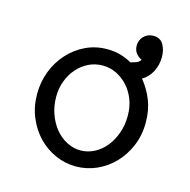

<svg xmlns="http://www.w3.org/2000/svg" viewBox="-85 -613 695 702"><g transform="rotate(15 262.5 -262.5)"><path d="M56 -215Q56 -260 71.5 -300.5Q87 -341 115 -372Q143 -403 180.5 -421Q218 -439 262 -439Q291 -439 314 -432Q337 -425 356 -414Q363 -417 368 -418Q373 -419 376.5 -420.5Q380 -422 384 -424.5Q388 -427 393 -434Q381 -439 371.5 -450.5Q362 -462 362 -480Q362 -500 375.5 -514.5Q389 -529 411 -530Q439 -530 450.5 -509.5Q462 -489 462 -463Q462 -432 448.5 -406.5Q435 -381 412 -368Q438 -336 452.5 -299Q467 -262 467 -216Q467 -168 450 -127.5Q433 -87 404.5 -57.5Q376 -28 339 -11.5Q302 5 261 5Q220 5 183 -11.5Q146 -28 118 -57Q90 -86 73 -126.5Q56 -167 56 -215ZM126 -223Q126 -188 137 -157.5Q148 -127 166.5 -104.5Q185 -82 210 -69Q235 -56 262 -56Q289 -56 313.5 -68.5Q338 -81 356.5 -103.5Q375 -126 386 -156.5Q397 -187 397 -223Q397 -257 386 -285Q375 -313 356 -333.5Q337 -354 313 -365.5Q289 -377 262 -377Q233 -377 208.5 -365Q184 -353 165.5 -332Q147 -311 136.5 -283Q126 -255 126 -223Z"/></g></svg>

Font: CMU Typewriter Custom
Style: Regular
Weight: 500
Monospace: yes
Version: Version 0.7.0